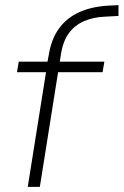

<svg xmlns="http://www.w3.org/2000/svg" viewBox="-20 -727 481 747"><path d="M88 0 159 -446H46L53 -487H175L163 -477L170 -515Q180 -575 209 -615.5Q238 -656 286 -678.5Q334 -701 400 -705L441 -707V-665L386 -662Q342 -660 306.5 -644.5Q271 -629 248 -598Q225 -567 217 -515L211 -478L203 -487H386L379 -446H206L135 0Z"/></svg>

Font: Nunito Sans 10pt SemiExpanded ExtraLight
Style: Italic
Weight: 250
Width: 6
Italic angle: -9°
Designer: Vernon Adams
Foundry: Vernon Adams
Version: Version 3.101;gftools[0.9.27]